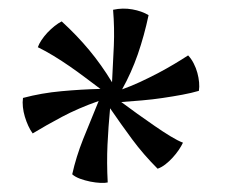

<svg xmlns="http://www.w3.org/2000/svg" viewBox="-20 -803 512 436"><path d="M144 -407.2Q152.8 -446.8 168.9 -487.3Q185.1 -527.8 204.1 -573.7Q157.2 -557.1 120.6 -537.6Q84 -518.1 54.2 -500Q48.8 -507.3 44.2 -517.3Q39.6 -527.3 36.4 -538.1Q33.2 -548.8 32 -559.8Q30.8 -570.8 32.2 -580.6Q74.2 -591.8 119.6 -595.9Q165 -600.1 208 -601.1Q191.4 -613.3 174.1 -626.5Q156.7 -639.6 138.7 -652.1Q120.6 -664.6 102.3 -675.8Q84 -687 65.9 -695.8Q68.4 -703.1 74.2 -711.9Q80.1 -720.7 87.6 -728.8Q95.2 -736.8 103.8 -743.7Q112.3 -750.5 120.1 -754.4Q154.8 -722.7 182.6 -689.2Q210.4 -655.8 234.4 -616.2Q236.8 -659.2 238.5 -699.2Q240.2 -739.3 236.8 -780.8Q258.8 -785.6 280.5 -781.7Q302.2 -777.8 317.4 -768.6Q307.6 -722.2 293 -679.9Q278.3 -637.7 257.3 -600.1Q277.8 -607.4 298.3 -616.9Q318.8 -626.5 338.4 -636.7Q357.9 -647 375.5 -657.5Q393.1 -668 407.2 -677.2Q414.6 -669.4 419.9 -658.9Q425.3 -648.4 428.2 -637.5Q431.2 -626.5 432.1 -616Q433.1 -605.5 431.6 -596.7Q415 -591.8 394 -587.9Q373 -584 349.9 -580.6Q326.7 -577.1 302.2 -575Q277.8 -572.8 255.4 -571.3Q272.5 -558.6 292.2 -544.4Q312 -530.3 331.1 -517.1Q350.1 -503.9 366.9 -493.7Q383.8 -483.4 395.5 -479Q392.1 -471.7 386 -462.6Q379.9 -453.6 372.1 -445.1Q364.3 -436.5 355.5 -429.7Q346.7 -422.9 337.9 -419.9Q305.7 -452.1 280 -486.8Q254.4 -521.5 230 -557.1Q226.1 -515.6 224.1 -474.4Q222.2 -433.1 224.6 -388.7Q218.8 -387.2 208 -387.7Q197.3 -388.2 185.1 -390.6Q172.9 -393.1 161.6 -397.2Q150.4 -401.4 144 -407.2Z"/></svg>

Font: Fjord
Style: One
Weight: 400
Designer: Viktoriya Grabowska
Foundry: Viktoriya Grabowska
Version: Version 1.002